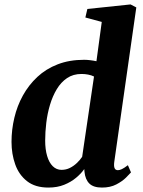

<svg xmlns="http://www.w3.org/2000/svg" viewBox="-20 -837 646 867"><path d="M496 -106Q493.5 -88 497.2 -78.2Q501 -68.5 512.5 -68.5Q520 -68.5 530.2 -73.2Q540.5 -78 557.5 -91L571.5 -58.5Q565.5 -51.5 549 -35Q532.5 -18.5 505.2 -4.2Q478 10 440.5 10Q402 10 383.5 -8.2Q365 -26.5 361.5 -61L360.5 -73.5Q347 -54 324.2 -34.8Q301.5 -15.5 270.2 -2.8Q239 10 198.5 10Q139 10 102.2 -18.8Q65.5 -47.5 48.8 -94.5Q32 -141.5 32 -196.5Q32 -251.5 44.8 -305.2Q57.5 -359 83.5 -406Q109.5 -453 148.5 -489.5Q187.5 -526 240.5 -546.5Q293.5 -567 360 -567Q372.5 -567 387 -565.2Q401.5 -563.5 415.5 -560.5L439.5 -738L365.5 -758L374.5 -796.5L569.5 -817L595.5 -803.5ZM404.5 -491.5Q392.5 -497.5 378 -500.2Q363.5 -503 348 -503Q310.5 -503 283 -484.5Q255.5 -466 236.5 -434.5Q217.5 -403 205.8 -363.8Q194 -324.5 189 -282.5Q184 -240.5 184 -202Q184 -162.5 192.8 -132.8Q201.5 -103 218.2 -86.5Q235 -70 258 -70Q278 -70 295.2 -78.5Q312.5 -87 327 -100.8Q341.5 -114.5 351 -129Z"/></svg>

Font: Merriweather 20pt ExtraBold
Style: Italic
Weight: 800
Italic angle: -7.8°
Version: Version 2.101